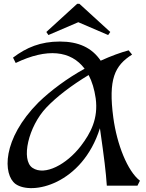

<svg xmlns="http://www.w3.org/2000/svg" viewBox="-20 -970 761 1003"><path d="M48 -669 62 -641C226 -720 351 -706 422 -611C331 -561 245 -497 181 -435C-10 -243 -5 -58 61 -9C146 52 409 -6 502 -300C525 -139 533 -74 538 0H698L711 -26C646 -76 591 -215 572 -355C545 -557 579 -627 670 -685L652 -707C611 -696 561 -678 506 -653C460 -721 390 -753 293 -753C192 -753 118 -722 48 -669ZM222 -803 233 -787 389 -854 545 -787 556 -803 395 -950H383ZM150 -93C88 -134 128 -309 222 -408C276 -465 355 -525 443 -578C461 -544 473 -504 480 -456C494 -350 454 -275 402 -207C328 -111 214 -50 150 -93Z"/></svg>

Font: Basteleur Moonlight
Style: Regular
Weight: 300
Designer: Keussel
Foundry: Keussel Studio
Version: Version 1.300;Glyphs 3.2 (3192)